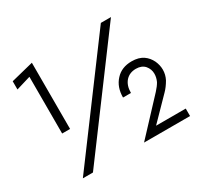

<svg xmlns="http://www.w3.org/2000/svg" viewBox="-147 -885 1114 1070"><g transform="rotate(-30 409.5 -350.0)"><path d="M618 -700H683L163 0H98ZM30 -611V-664L174 -700V-274H123V-639ZM493 -2 691 -214Q713 -238 724 -258Q735 -282 735 -306Q735 -335 716 -358Q696 -381 659 -381Q618 -381 593 -354Q568 -326 568 -278H517Q517 -345 556 -387Q594 -429 659 -429Q704 -429 733 -409Q759 -391 774 -360Q787 -331 787 -302Q787 -270 772 -241Q753 -208 731 -186L598 -50H789V-2Z"/></g></svg>

Font: jost-mod-400
Style: Regular
Weight: 400
Version: Version 3.200; ttfautohint (v0.97) -l 8 -r 50 -G 200 -x 14 -